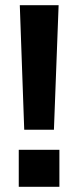

<svg xmlns="http://www.w3.org/2000/svg" viewBox="-20 -717 300 737"><path d="M56 -697H205L187 -219H73ZM52 -142H208V0H52Z"/></svg>

Font: HK Grotesk Black
Style: Regular
Weight: 900
Designer: Alfredo Marco Pradil
Foundry: Hanken Design Co.
Version: Version 3.001